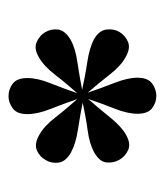

<svg xmlns="http://www.w3.org/2000/svg" viewBox="11 -639 380 442"><g transform="rotate(90 201.0 -418.0)"><path d="M347.6 -503.2Q355.6 -489.5 354 -473.4Q352.4 -457.3 331.5 -445.2Q311.3 -433.9 280.2 -429.8Q249.2 -425.8 202.4 -415.3L199.2 -421Q229 -454.8 249.6 -480.6Q270.2 -506.5 289.5 -517.7Q310.5 -529.8 325.4 -523Q340.3 -516.1 347.6 -503.2ZM348.4 -333.1Q341.1 -319.4 326.2 -312.9Q311.3 -306.5 290.3 -318.5Q270.2 -329.8 250.8 -354.8Q231.5 -379.8 200 -415.3L202.4 -421Q246.8 -412.1 279 -407.3Q311.3 -402.4 331.5 -391.1Q352.4 -379 354.4 -362.5Q356.5 -346 348.4 -333.1ZM201.6 -247.6Q185.5 -247.6 172.6 -257.3Q159.7 -266.9 159.7 -291.1Q159.7 -314.5 171.4 -343.5Q183.1 -372.6 198.4 -416.9L204 -417.7Q218.5 -375 230.6 -344.8Q242.7 -314.5 242.7 -291.1Q242.7 -266.9 229.4 -257.3Q216.1 -247.6 201.6 -247.6ZM54 -332.3Q46 -346 48 -361.7Q50 -377.4 71 -390.3Q91.1 -401.6 122.2 -406Q153.2 -410.5 199.2 -419.4L202.4 -414.5Q172.6 -381.5 152.4 -355.2Q132.3 -329 112.1 -317.7Q91.9 -305.6 76.6 -312.5Q61.3 -319.4 54 -332.3ZM53.2 -502.4Q61.3 -516.1 76.2 -522.6Q91.1 -529 112.1 -516.9Q132.3 -505.6 151.6 -480.6Q171 -455.6 201.6 -420.2L199.2 -414.5Q154.8 -424.2 122.6 -429Q90.3 -433.9 70.2 -444.4Q50 -456.5 48 -473Q46 -489.5 53.2 -502.4ZM200.8 -587.9Q216.1 -587.9 229 -578.2Q241.9 -568.5 241.9 -544.4Q241.9 -521.8 230.2 -492.3Q218.5 -462.9 203.2 -417.7H197.6Q183.1 -460.5 171 -491.1Q158.9 -521.8 158.9 -544.4Q158.9 -568.5 172.2 -578.2Q185.5 -587.9 200.8 -587.9Z"/></g></svg>

Font: Playfair 144pt SemiExpanded ExtraBold
Style: Regular
Weight: 800
Width: 6
Designer: Claus Eggers Sørensen
Foundry: Claus Eggers Sørensen
Version: Version 2.203